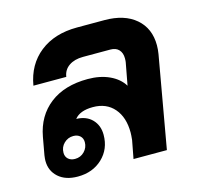

<svg xmlns="http://www.w3.org/2000/svg" viewBox="-88 -652 786 756"><g transform="rotate(-15 305.5 -274.0)"><path d="M574 -409Q574 -392 571 -374L505 0H369L383 -74Q385 -94 385 -104Q385 -166 353.5 -202.5Q322 -239 267 -239Q214 -239 192 -211Q233 -210 256.5 -185.5Q280 -161 280 -123Q280 -65 240.5 -27.5Q201 10 140 10Q90 10 61 -16Q32 -42 32 -83Q32 -91 34 -105L47 -177Q62 -259 121.5 -305Q181 -351 276 -351Q326 -351 364 -333.5Q402 -316 421 -285L438 -376Q439 -381 439 -392Q439 -414 427 -427Q415 -440 393 -440H281Q246 -440 223.5 -424.5Q201 -409 197 -381H63Q77 -464 136.5 -511Q196 -558 288 -558H400Q481 -558 527.5 -518Q574 -478 574 -409ZM201 -114Q201 -130 190.5 -139.5Q180 -149 163 -149Q141 -149 125 -133.5Q109 -118 109 -95Q109 -79 119.5 -69.5Q130 -60 147 -60Q170 -60 185.5 -76Q201 -92 201 -114Z"/></g></svg>

Font: Bai Jamjuree
Style: Bold Italic
Weight: 700
Italic angle: -10°
Designer: Katatrad Aksorn Co.,Ltd.
Foundry: Cadson Demak Co.,Ltd.
Version: Version 1.000; ttfautohint (v1.6)